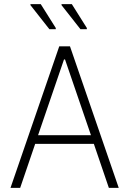

<svg xmlns="http://www.w3.org/2000/svg" viewBox="-20 -913 629 933"><path d="M31 0 268 -688H320L557 0H509L436 -214H151L78 0ZM165 -256H422L296 -624H291ZM402 -771H371L279 -888V-893H329L402 -777ZM251 -771H220L128 -888V-893H178L251 -777Z"/></svg>

Font: Saira SemiCondensed ExtraLight
Style: Regular
Weight: 250
Width: 4
Designer: Hector Gatti with collaboration of the Omnibus-Type team
Foundry: Omnibus-Type
Version: Version 1.101